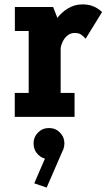

<svg xmlns="http://www.w3.org/2000/svg" viewBox="-20 -532 490 874"><path d="M187.7 -291.7Q187.7 -333.7 200.3 -373.1Q212.9 -412.6 235.8 -443.9Q258.7 -475.1 289.1 -493.6Q319.5 -512 354.6 -512Q378.6 -512 395.6 -506.5Q412.6 -501 424.5 -493Q436.4 -485 444.7 -477.3L369.7 -355.6Q361.1 -365.9 350 -374Q339 -382 320 -382Q301.4 -382 287.2 -370.4Q273 -358.9 264.5 -340.7Q256.1 -322.5 254.9 -302.1ZM256.1 -109.1H319.4V0H47.2V-109.1H110.6V-390.9H47.7V-500H221.9L256.1 -412.1ZM203 192.1Q173.4 192.1 153 171.4Q132.7 150.6 132.7 120.5Q132.7 91.9 153 71.3Q173.4 50.8 203 50.8Q232.6 50.8 252.9 71.3Q273.2 91.9 273.2 120.5Q273.2 150.6 252.9 171.4Q232.6 192.1 203 192.1ZM198.6 157.3 264.6 155.6 192.4 321.9 136 302.5Z"/></svg>

Font: League Mono Thin Condensed
Style: Regular
Weight: 100
Width: 1
Designer: Tyler Finck
Foundry: The League of Moveable Type / Tyler Finck
Version: Version 2.300;RELEASE